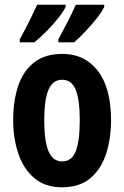

<svg xmlns="http://www.w3.org/2000/svg" viewBox="-20 -786 528 816"><path d="M452 -275Q452 -199 431.5 -134Q411 -69 365 -29.5Q319 10 243 10Q172 10 126 -29Q80 -68 58 -133Q36 -198 36 -275Q36 -358 57.5 -421.5Q79 -485 125.5 -521Q172 -557 245 -557Q340 -557 396 -484.5Q452 -412 452 -275ZM168 -273Q168 -188 186 -144Q204 -100 244 -100Q285 -100 302 -143.5Q319 -187 319 -275Q319 -361 302 -404Q285 -447 244 -447Q204 -447 186 -404.5Q168 -362 168 -273ZM423 -757Q414 -737 391.5 -708.5Q369 -680 343 -652.5Q317 -625 295 -606H228V-619Q253 -665 273.5 -705.5Q294 -746 302 -766H423ZM259 -757Q249 -736 227.5 -709Q206 -682 179.5 -655Q153 -628 126 -606H64V-619Q90 -666 109.5 -706Q129 -746 138 -766H259Z"/></svg>

Font: Noto Sans Myanmar ExtraCondensed
Style: Bold
Weight: 700
Width: 2
Designer: Monotype Design Team
Foundry: Monotype Imaging Inc.
Version: Version 2.107; ttfautohint (v1.8.4.7-5d5b)